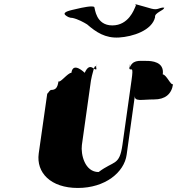

<svg xmlns="http://www.w3.org/2000/svg" viewBox="-20 -1127 878 952"><path d="M650 -1091C661 -1115 646 -1105 652 -1103C666 -1099 639 -1110 653 -1106C680 -1099 709 -1090 731 -1084C763 -1076 765 -1088 792 -1090C806 -1086 779 -1091 793 -1087C795 -1077 744 -1063 749 -1042C734 -976 638 -945 570 -941C502 -937 457 -967 412 -1006C396 -1016 367 -1032 340 -1038C324 -1038 312 -1045 303 -1053C289 -1069 331 -1076 365 -1084C381 -1088 444 -1102 448 -1091C451 -1085 455 -1001 537 -1001C618 -1001 645 -1081 650 -1091ZM707 -825C666 -825 636 -832 620 -784C620 -784 630 -843 622 -785C631 -776 643 -804 632 -728L587 -408C572 -304 546 -332 469 -274C400 -274 380 -362 386 -408L431 -728C434 -746 454 -834 457 -785C457 -785 466 -842 458 -784C448 -774 426 -824 400 -766C400 -766 342 -824 334 -766C316 -766 278 -714 270 -724C265 -690 255 -681 232 -681C218 -672 213 -652 215 -668L172 -366C159 -271 231 -195 366 -195C501 -195 596 -272 608 -360L649 -654C644 -621 682 -634 745 -634C797 -634 831 -659 838 -710C828 -700 805 -758 787 -758C796 -822 730 -825 707 -825Z"/></svg>

Font: Hussar Przerywany
Style: Obl
Weight: 400
Foundry: Cannot Into Space Fonts
Version: Version 0.982